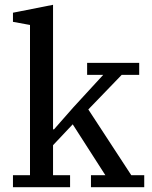

<svg xmlns="http://www.w3.org/2000/svg" viewBox="-20 -780 634 800"><path d="M34 -50H105V-676L34 -689V-727L201 -760V-241H205L285 -332L410 -468H343V-518H560V-468H487L348 -324L527 -50H581V0H359V-50H419L283 -262L201 -175V-50H272V0H34Z"/></svg>

Font: IBM Plex Serif Text
Style: Regular
Weight: 450
Designer: Mike Abbink, Paul van der Laan, Pieter van Rosmalen
Foundry: Bold Monday
Version: Version 3.001